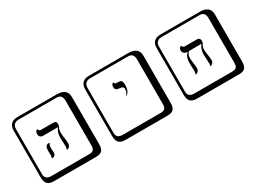

<svg xmlns="http://www.w3.org/2000/svg" viewBox="-52 -1526 3343 2511"><g transform="rotate(-30 1619.5 -271.0)"><path d="M408.2 -188Q408.2 -180.2 409.7 -149.7Q411.1 -119.1 411.1 -111.8Q411.1 -88.9 397 -74.5Q382.8 -60.1 356 -59.1L351.1 -66.9Q360.8 -79.1 360.8 -99.1Q360.8 -106 359.4 -135.5Q357.9 -165 357.9 -171.9Q357.9 -253.9 413.1 -253.9Q421.9 -253.9 425.8 -251V-242.2Q408.2 -230 408.2 -188ZM619.1 -290Q619.1 -266.1 627 -211.7Q634.8 -157.2 634.8 -131.8Q634.8 -67.9 583 -59.1L577.1 -66.9Q585.9 -82 585.9 -105Q585.9 -121.1 583.5 -170.7Q581.1 -220.2 581.1 -235.8Q581.1 -324.7 624 -374H402.8Q375 -374 358.9 -388.9Q342.8 -403.8 342.8 -428Q342.8 -452.1 351.3 -467Q359.9 -481.9 368.7 -484.9L377 -487.8Q379.9 -473.6 389.9 -464.4Q399.9 -455.1 414.1 -455.1H598.1Q626 -455.1 636 -445.1Q646 -435.1 646 -412.1V-394Q646 -385.3 632.6 -359.1Q619.1 -333 619.1 -290ZM229 -717.8Q184.1 -717.8 160.2 -693.8Q136.2 -669.9 136.2 -625V53.2Q136.2 136.2 229 136.2H800.8Q845.7 136.2 864.7 117.2Q883.8 98.1 883.8 53.2V-625Q883.8 -717.8 800.8 -717.8ZM980 84Q980 152.8 953.4 182.4Q926.8 211.9 860.8 211.9H229Q161.1 211.9 130.6 181.4Q100.1 150.9 100.1 84V-625Q100.1 -687 134 -720.5Q168 -753.9 229 -753.9H831.1Q900.9 -753.9 940.4 -721.9Q980 -689.9 980 -625Z M1605.5 -282.2 1600.6 -288.1Q1634.8 -312 1634.8 -371.1Q1634.8 -409.2 1575.7 -412.1Q1511.7 -414.1 1511.7 -465.8Q1511.7 -487.8 1519.8 -501.5Q1527.8 -515.1 1535.6 -517.6L1543.5 -520Q1544.4 -506.8 1554 -500Q1563.5 -493.2 1572 -492.2Q1580.6 -491.2 1596.7 -491.2Q1636.7 -491.2 1649.7 -475.1Q1662.6 -459 1662.6 -408.2Q1662.6 -374 1650.1 -337.2Q1637.7 -300.3 1605.5 -282.2ZM1308.6 -717.8Q1263.7 -717.8 1239.7 -693.8Q1215.8 -669.9 1215.8 -625V53.2Q1215.8 136.2 1308.6 136.2H1880.4Q1925.3 136.2 1944.3 117.2Q1963.4 98.1 1963.4 53.2V-625Q1963.4 -717.8 1880.4 -717.8ZM2059.6 84Q2059.6 152.8 2033 182.4Q2006.3 211.9 1940.4 211.9H1308.6Q1240.7 211.9 1210.2 181.4Q1179.7 150.9 1179.7 84V-625Q1179.7 -687 1213.6 -720.5Q1247.6 -753.9 1308.6 -753.9H1910.6Q1980.5 -753.9 2020 -721.9Q2059.6 -689.9 2059.6 -625Z M2785.2 -293.9Q2785.2 -272 2794.2 -214.6Q2803.2 -157.2 2803.2 -133.8Q2803.2 -106 2789.3 -89.6Q2775.4 -73.2 2760.7 -70.3L2746.1 -67.9Q2754.9 -81.1 2755.4 -106Q2755.4 -122.1 2752.2 -172.1Q2749 -222.2 2749 -236.8Q2749 -324.7 2793.9 -379.9H2607.4Q2570.3 -352.1 2570.3 -290Q2570.3 -267.1 2577.6 -215.1Q2585 -163.1 2585 -140.1Q2585 -109.4 2570.1 -91.3Q2555.2 -73.2 2540 -70.3L2525.4 -67.9Q2537.6 -86.9 2537.1 -121.1Q2537.1 -128.9 2535.2 -168Q2533.2 -207 2533.2 -231Q2533.2 -280.8 2544.2 -315.4Q2555.2 -350.1 2585 -379.9Q2550.8 -379.9 2533 -396.5Q2515.1 -413.1 2515.1 -439.9Q2515.1 -461.9 2524.7 -474.4Q2534.2 -486.8 2543.5 -488.3L2553.2 -490.2Q2560.1 -460.4 2589.4 -460H2769Q2818.8 -460 2819.3 -410.2Q2819.3 -384.3 2802.2 -358.2Q2785.2 -332 2785.2 -293.9ZM2388.2 -717.8Q2343.3 -717.8 2319.3 -693.8Q2295.4 -669.9 2295.4 -625V53.2Q2295.4 136.2 2388.2 136.2H2960Q3004.9 136.2 3023.9 117.2Q3043 98.1 3043 53.2V-625Q3043 -717.8 2960 -717.8ZM3139.2 84Q3139.2 152.8 3112.5 182.4Q3085.9 211.9 3020 211.9H2388.2Q2320.3 211.9 2289.8 181.4Q2259.3 150.9 2259.3 84V-625Q2259.3 -687 2293.2 -720.5Q2327.1 -753.9 2388.2 -753.9H2990.2Q3060.1 -753.9 3099.6 -721.9Q3139.2 -689.9 3139.2 -625Z"/></g></svg>

Font: Linux Biolinum Keyboard O
Style: Regular
Weight: 700
Designer: Philipp H. Poll
Foundry: Philipp H. Poll
Version: Version 0.6.1